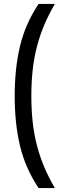

<svg xmlns="http://www.w3.org/2000/svg" viewBox="-20 -840 360 980"><path d="M55 -350Q55 -490 82 -604Q109 -718 177 -820H260Q229 -767 206.5 -714Q184 -661 169 -604Q154 -547 147 -484.5Q140 -422 140 -350Q140 -278 147 -215.5Q154 -153 169 -96Q184 -39 206.5 14Q229 67 260 120H177Q109 18 82 -96Q55 -210 55 -350Z"/></svg>

Font: Share
Style: Regular
Weight: 400
Designer: Ralph du Carrois
Version: Version 1.001